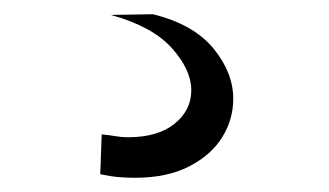

<svg xmlns="http://www.w3.org/2000/svg" viewBox="-20 -26 462 270"><path d="M170 224Q158 224 146.5 223Q135 222 121 219L123 163Q134 164 142.5 165.5Q151 167 160 167Q202 167 225.5 148Q249 129 249 101Q249 72 221.5 41.5Q194 11 136 -5L195 -6Q252 8 280 42Q308 76 308 113Q308 142 292.5 167Q277 192 246 208Q215 224 170 224Z"/></svg>

Font: Yaldevi ExtraLight
Style: Regular
Weight: 400
Version: Version 1.100